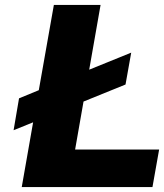

<svg xmlns="http://www.w3.org/2000/svg" viewBox="-20 -757 664 777"><path d="M68 0 114 -262 35 -230 57 -359 137 -392 198 -737H387L341 -475L511 -544L488 -415L318 -346L284 -152H624L597 0Z"/></svg>

Font: Tomorrow
Style: Bold Italic
Weight: 700
Italic angle: -10°
Designer: Tony de Marco, Monica Rizzolli
Foundry: Just in Type
Version: Version 2.002